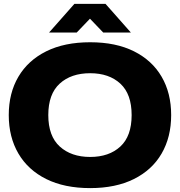

<svg xmlns="http://www.w3.org/2000/svg" viewBox="-20 -956 924 986"><path d="M443 10Q311 10 217.5 -36.5Q124 -83 74.5 -167.5Q25 -252 25 -365Q25 -478 74.5 -562Q124 -646 217.5 -692.5Q311 -739 443 -739Q575 -739 668 -692.5Q761 -646 810 -562Q859 -478 859 -365Q859 -252 810 -167.5Q761 -83 667.5 -36.5Q574 10 443 10ZM443 -150Q540 -150 598 -203.5Q656 -257 656 -365Q656 -473 598 -526.5Q540 -580 443 -580Q345 -580 286.5 -526.5Q228 -473 228 -365Q228 -257 287 -203.5Q346 -150 443 -150ZM232 -789 362 -936H522L652 -789H510L442 -860L374 -789Z"/></svg>

Font: Mona Sans Expanded ExtraBold
Style: Regular
Weight: 800
Width: 7
Designer: Deni Anggara
Foundry: GitHub
Version: Version 1.001; ttfautohint (v1.8.4.7-5d5b);gftools[0.9.33]